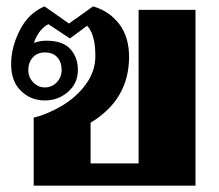

<svg xmlns="http://www.w3.org/2000/svg" viewBox="-20 -584 690 604"><path d="M86 -214Q131 -225 176 -252Q221 -279 250.5 -319.5Q280 -360 280 -408Q280 -476 254 -503L200 -463L132 -508Q113 -497 102 -480.5Q91 -464 87 -449Q105 -456 126 -456Q177 -456 201 -430Q225 -404 225 -364Q225 -322 194 -295Q163 -268 121 -268Q77 -268 46 -298Q15 -328 15 -382Q15 -435 42 -488.5Q69 -542 120 -564L197 -510L273 -564Q324 -549 355 -508.5Q386 -468 386 -405Q386 -271 265 -198V-70H416V-553H595V0H86ZM174 -364Q174 -388 160.5 -403.5Q147 -419 121 -419Q97 -419 83 -403Q69 -387 69 -364Q69 -341 84.5 -325Q100 -309 121 -309Q143 -309 158.5 -325Q174 -341 174 -364Z"/></svg>

Font: Taviraj
Style: Bold
Weight: 700
Designer: Katatrad Team
Foundry: CadsonDemak
Version: Version 1.001